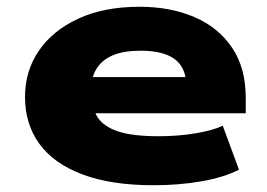

<svg xmlns="http://www.w3.org/2000/svg" viewBox="-20 -537 789 568"><path d="M434 11Q309 11 224 -21Q139 -53 96.5 -111.5Q54 -170 54 -250Q54 -327 95 -387Q136 -447 212 -482Q288 -517 393 -517Q484 -517 555 -486.5Q626 -456 666.5 -396Q707 -336 707 -248V-202H222V-309H549L531 -289Q529 -339 495.5 -363Q462 -387 396 -387Q348 -387 316.5 -374.5Q285 -362 268 -337.5Q251 -313 251 -278V-258Q251 -218 268.5 -190.5Q286 -163 328.5 -148.5Q371 -134 449 -134Q507 -134 558 -142.5Q609 -151 639 -165L687 -35Q642 -12 575.5 -0.5Q509 11 434 11Z"/></svg>

Font: Nunito Sans 7pt Expanded Black
Style: Regular
Weight: 900
Width: 7
Designer: Vernon Adams
Foundry: Vernon Adams
Version: Version 3.101;gftools[0.9.27]